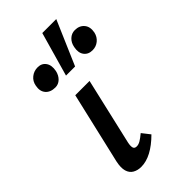

<svg xmlns="http://www.w3.org/2000/svg" viewBox="-225 -770 836 836"><g transform="rotate(-45 192.5 -352.5)"><path d="M114 6Q92 6 75.5 -3.5Q59 -13 53 -33.5Q47 -54 54 -87L131 -418H219L148 -111Q144 -93 146.5 -82Q149 -71 163 -71Q174 -71 186 -78Q198 -85 216 -100L245 -63Q211 -29 178 -11.5Q145 6 114 6ZM163 -507 221 -711H307L219 -507ZM94 -503Q64 -503 48.5 -521Q33 -539 39 -569Q43 -592 60.5 -606Q78 -620 101 -620Q126 -620 139 -601.5Q152 -583 146 -552Q141 -530 127 -516.5Q113 -503 94 -503ZM323 -503Q297 -503 283.5 -521Q270 -539 276 -569Q280 -592 295 -606Q310 -620 330 -620Q358 -620 373.5 -601.5Q389 -583 383 -552Q378 -530 361.5 -516.5Q345 -503 323 -503Z"/></g></svg>

Font: Ysabeau Infant SemiBold
Style: Italic
Weight: 600
Italic angle: -12°
Designer: Christian Thalmann (Catharsis Fonts)
Version: Version 2.002; featfreeze: ss01,ss02,lnum